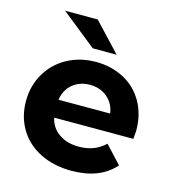

<svg xmlns="http://www.w3.org/2000/svg" viewBox="-105 -780 801 876"><g transform="rotate(15 295.5 -342.0)"><path d="M547 -207H173Q183 -161 221 -134.5Q259 -108 315 -108Q353 -108 383 -119.5Q413 -131 439 -155L515 -73Q445 7 311 7Q227 7 162.5 -25.5Q98 -58 63.5 -116Q29 -174 29 -247Q29 -320 63.5 -378.5Q98 -437 158 -469.5Q218 -502 293 -502Q365 -502 424 -471Q483 -440 516.5 -381.5Q550 -323 550 -246Q550 -243 547 -207ZM171 -291H415Q408 -338 374.5 -366Q341 -394 293 -394Q245 -394 211.5 -366.5Q178 -339 171 -291ZM95 -691H249L374 -558H261Z"/></g></svg>

Font: Montserrat Ace
Style: Bold
Weight: 700
Designer: Julieta Ulanovsky
Foundry: Julieta Ulanovsky
Version: Version 1